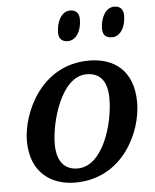

<svg xmlns="http://www.w3.org/2000/svg" viewBox="-55 -831 718 887"><g transform="rotate(-5 304.0 -387.0)"><path d="M486 -644C523 -644 550 -683 550 -740C550 -771 532 -784 508 -784C466 -784 443 -735 443 -686C443 -656 460 -644 486 -644ZM281 -644C318 -644 345 -683 345 -740C345 -771 328 -784 303 -784C262 -784 239 -735 239 -686C239 -656 257 -644 281 -644ZM258 10C480 10 575 -198 575 -334C575 -485 483 -546 370 -546C143 -546 52 -324 52 -201C52 -51 151 10 258 10ZM275 -54C213 -54 179 -97 179 -175C179 -277 235 -484 353 -484C416 -484 449 -444 449 -363C449 -245 392 -54 275 -54Z"/></g></svg>

Font: Noto Serif Semi
Style: Italic
Weight: 600
Italic angle: -12°
Designer: Monotype Design Team
Foundry: Monotype Imaging Inc.
Version: Version 1.901